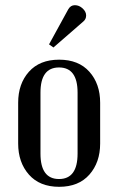

<svg xmlns="http://www.w3.org/2000/svg" viewBox="-20 -710 456 740"><path d="M366 -157Q366 -84 324.5 -37Q283 10 208 10Q133 10 91.5 -37Q50 -84 50 -157V-314Q50 -387 91.5 -433.5Q133 -480 208 -480Q283 -480 324.5 -433.5Q366 -387 366 -314ZM279 -118V-353Q279 -450 207.5 -450Q136 -450 136 -353V-118Q136 -20 207.5 -20Q279 -20 279 -118ZM243 -674Q252 -690 268.5 -690Q285 -690 298.5 -677.5Q312 -665 312 -650.5Q312 -636 301 -627L186 -527L169 -539Z"/></svg>

Font: Trochut
Style: Regular
Weight: 400
Designer: Andreu Balius
Foundry: Andreu Balius
Version: Version 1.001